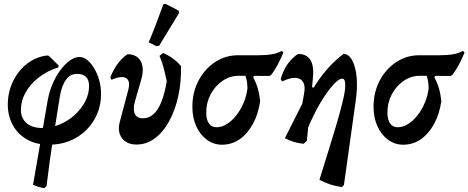

<svg xmlns="http://www.w3.org/2000/svg" viewBox="-20 -750 2466 1011"><path d="M213 241Q193 237 180 233Q167 229 154 223L231 -221Q239 -265 256 -306Q273 -347 297 -379.5Q321 -412 347.5 -431Q374 -450 398 -450Q420 -450 440 -433.5Q460 -417 476.5 -389.5Q493 -362 502.5 -327.5Q512 -293 512 -256Q512 -180 476 -119Q440 -58 378 -23Q316 12 237 12Q170 12 121.5 -16Q73 -44 47 -92Q21 -140 21 -200Q21 -248 36 -291.5Q51 -335 78.5 -370.5Q106 -406 143.5 -429Q181 -452 227 -458L237 -456L289 -405L287 -395Q229 -377 184.5 -342.5Q140 -308 115 -263.5Q90 -219 90 -172Q90 -128 119.5 -102Q149 -76 203 -76Q249 -76 293 -94Q337 -112 372 -143.5Q407 -175 428 -215Q449 -255 449 -297Q449 -361 386 -361Q351 -361 328.5 -331.5Q306 -302 296 -247Q279 -139 265 -53Q251 33 241.5 102Q232 171 225 230Z M699 11Q647 11 622 -23Q597 -57 611 -109L655 -275Q668 -324 644.5 -338.5Q621 -353 567 -330L561 -343Q577 -383 600 -414.5Q623 -446 652 -465Q703 -463 722 -426Q741 -389 723 -329L690 -214Q679 -174 690 -150.5Q701 -127 731 -127Q764 -127 788 -148.5Q812 -170 829.5 -213Q847 -256 858 -322Q851 -356 842.5 -389.5Q834 -423 820 -456L839 -471Q897 -446 933 -402Q935 -315 918 -240.5Q901 -166 869.5 -109.5Q838 -53 794.5 -21Q751 11 699 11ZM923 -682 818 -509 804 -507 763 -527Q784 -577 803 -627Q822 -677 840 -727L851 -730L921 -694Z M1149 12Q1105 12 1069.5 -14Q1034 -40 1013.5 -85Q993 -130 993 -188Q993 -264 1025 -325Q1057 -386 1111.5 -422.5Q1166 -459 1233 -459H1337Q1383 -459 1413 -464.5Q1443 -470 1464 -482L1472 -473Q1455 -433 1441 -407Q1427 -381 1410 -358L1400 -350L1237 -351Q1191 -351 1152 -324.5Q1113 -298 1089.5 -254Q1066 -210 1066 -158Q1066 -120 1080 -100Q1094 -80 1120 -80Q1148 -80 1175 -97Q1202 -114 1225 -143.5Q1248 -173 1263.5 -210Q1279 -247 1283 -286Q1283 -313 1277 -336Q1271 -359 1260 -371L1335 -377L1313 -343Q1328 -316 1337 -285.5Q1346 -255 1350 -218Q1340 -149 1311.5 -97Q1283 -45 1241.5 -16.5Q1200 12 1149 12Z M1781 235Q1749 231 1720 221.5Q1691 212 1662 197Q1688 113 1709.5 44Q1731 -25 1747.5 -80.5Q1764 -136 1775 -178Q1786 -220 1792 -249.5Q1798 -279 1798 -296Q1798 -319 1794 -327.5Q1790 -336 1782 -336Q1767 -336 1744 -313Q1721 -290 1693.5 -250Q1666 -210 1639 -157.5Q1612 -105 1589 -47L1579 7Q1553 5 1528.5 -2.5Q1504 -10 1480 -22L1616 -292L1632 -289Q1699 -399 1790 -467Q1818 -464 1835.5 -430.5Q1853 -397 1858 -342.5Q1863 -288 1853 -219L1791 224ZM1579 7 1539 -24 1581 -256Q1589 -297 1576 -318Q1563 -339 1534.5 -340Q1506 -341 1466 -321L1458 -333Q1482 -421 1549 -466Q1596 -466 1615.5 -432.5Q1635 -399 1627 -331L1596 -9Z M2103 12Q2059 12 2023.5 -14Q1988 -40 1967.5 -85Q1947 -130 1947 -188Q1947 -264 1979 -325Q2011 -386 2065.5 -422.5Q2120 -459 2187 -459H2291Q2337 -459 2367 -464.5Q2397 -470 2418 -482L2426 -473Q2409 -433 2395 -407Q2381 -381 2364 -358L2354 -350L2191 -351Q2145 -351 2106 -324.5Q2067 -298 2043.5 -254Q2020 -210 2020 -158Q2020 -120 2034 -100Q2048 -80 2074 -80Q2102 -80 2129 -97Q2156 -114 2179 -143.5Q2202 -173 2217.5 -210Q2233 -247 2237 -286Q2237 -313 2231 -336Q2225 -359 2214 -371L2289 -377L2267 -343Q2282 -316 2291 -285.5Q2300 -255 2304 -218Q2294 -149 2265.5 -97Q2237 -45 2195.5 -16.5Q2154 12 2103 12Z"/></svg>

Font: Alegreya SemiBold
Style: Italic
Weight: 600
Italic angle: -7°
Designer: Juan Pablo del Peral
Foundry: Huerta Tipografica
Version: Version 2.009